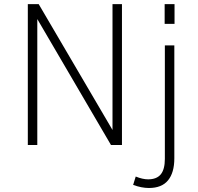

<svg xmlns="http://www.w3.org/2000/svg" viewBox="-20 -710 967 940"><path d="M530.8 -73.7V-689.9H577.1V0H523.4L162.6 -616.7V0H116.2V-689.9H169.4ZM786.1 -689.9H834.5V-593.3H786.1ZM787.1 67.9V-487.8H833.5V64.9Q833.5 135.3 802.7 172.9Q772 210.4 709 210.4Q673.3 210.4 631.8 195.3L644.5 154.3Q678.2 168 705.1 168Q747.1 168 767.1 143.6Q787.1 119.1 787.1 67.9Z"/></svg>

Font: HK Grotesk Light Legacy
Style: Regular
Weight: 300
Designer: Alfredo Marco Pradil
Foundry: Hanken Design Co.
Version: Version 2.022;PS 002.022;hotconv 1.0.88;makeotf.lib2.5.64775